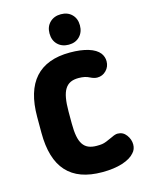

<svg xmlns="http://www.w3.org/2000/svg" viewBox="-122 -874 713 957"><g transform="rotate(-15 234.5 -396.0)"><path d="M200 -325Q200 -365 205 -393.5Q210 -422 221 -439.5Q232 -457 249 -465Q266 -473 291 -473Q325 -473 347 -461Q367 -451 383 -451Q410 -451 429 -470.5Q448 -490 448 -518Q448 -541 434 -560Q416 -583 377 -595Q338 -607 282 -607Q222 -607 177 -590Q132 -573 102 -539.5Q72 -506 57 -456Q42 -406 42 -339V-257Q42 -190 57 -139.5Q72 -89 102.5 -55.5Q133 -22 178.5 -5.5Q224 11 285 11Q346 11 389.5 -3Q433 -17 453 -41Q469 -58 469 -83Q469 -109 452 -132Q435 -155 407 -155Q395 -155 377 -146Q355 -136 342.5 -131Q330 -126 319.5 -124.5Q309 -123 292 -123Q267 -123 249.5 -130.5Q232 -138 221 -154.5Q210 -171 205 -197.5Q200 -224 200 -262ZM288 -803Q253 -803 231 -781.5Q209 -760 209 -725Q209 -689 231 -667.5Q253 -646 288 -646Q323 -646 344.5 -668Q366 -690 366 -725Q366 -760 344.5 -781.5Q323 -803 288 -803Z"/></g></svg>

Font: Beiruti Black
Style: Regular
Weight: 900
Designer: Arlette Boutros
Foundry: Boutros
Version: Version 1.41